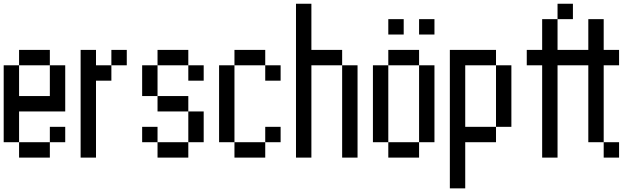

<svg xmlns="http://www.w3.org/2000/svg" viewBox="-20 -937 3457 1040"><path d="M0 -166.7V-583.3H83.3V-416.7H250V-583.3H333.3V-333.3H83.3V-166.7ZM83.3 -166.7H250V-83.3H83.3ZM83.3 -583.3V-666.7H250V-583.3ZM250 -166.7V-250H333.3V-166.7Z M416.7 -83.3V-666.7H500V-583.3H583.3V-500H500V-83.3ZM583.3 -583.3V-666.7H666.7V-583.3Z M750 -166.7V-250H833.3V-166.7ZM750 -416.7V-583.3H833.3V-416.7ZM833.3 -166.7H1000V-83.3H833.3ZM833.3 -416.7H1000V-333.3H833.3ZM833.3 -583.3V-666.7H1000V-583.3ZM1000 -166.7V-333.3H1083.3V-166.7ZM1000 -583.3H1083.3V-500H1000Z M1166.7 -166.7V-583.3H1250V-166.7ZM1250 -166.7H1416.7V-83.3H1250ZM1250 -583.3V-666.7H1416.7V-583.3ZM1416.7 -166.7V-250H1500V-166.7ZM1416.7 -583.3H1500V-500H1416.7Z M1583.3 -83.3V-916.7H1666.7V-666.7H1833.3V-583.3H1666.7V-83.3ZM1916.7 -83.3H1833.3V-583.3H1916.7Z M2000 -166.7V-583.3H2083.3V-166.7ZM2083.3 -166.7H2250V-83.3H2083.3ZM2083.3 -583.3V-666.7H2250V-583.3ZM2083.3 -750V-833.3H2166.7V-750ZM2250 -166.7V-583.3H2333.3V-166.7ZM2250 -750V-833.3H2333.3V-750Z M2416.7 83.3V-666.7H2666.7V-583.3H2500V-250H2666.7V-166.7H2500V83.3ZM2750 -250H2666.7V-583.3H2750Z M2833.3 -583.3V-666.7H2916.7V-833.3H3000V-666.7H3083.3V-583.3H3000V-83.3H2916.7V-583.3ZM3083.3 -916.7V-833.3H3000V-916.7Z M3083.3 -583.3V-666.7H3166.7V-833.3H3250V-666.7H3333.3V-583.3H3250V-166.7H3166.7V-583.3ZM3250 -166.7H3333.3V-83.3H3250Z"/></svg>

Font: Galmuri11 Condensed
Style: Regular
Weight: 400
Width: 3
Designer: Lee Minseo (quiple)
Version: Version 2.399;hotconv 1.1.1;makeotfexe 2.6.0 DEVELOPMENT